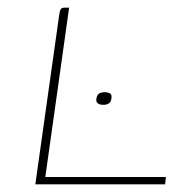

<svg xmlns="http://www.w3.org/2000/svg" viewBox="-20 -480 452 500"><path d="M160 -460 98 -19H412L410 0H72L134 -440Q135 -447 136 -451Q137 -455 139.5 -457.5Q142 -460 147 -460ZM231 -223Q233 -234 239 -237Q245 -240 252 -240Q260 -240 266 -237Q272 -234 270 -223Q269 -216 265.5 -212.5Q262 -209 257.5 -208Q253 -207 249 -207Q245 -207 240.5 -208Q236 -209 233 -212.5Q230 -216 231 -223Z"/></svg>

Font: Genos Thin Thin
Style: Italic
Weight: 250
Italic angle: -8°
Version: Version 1.010